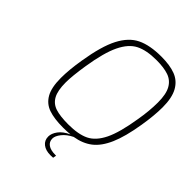

<svg xmlns="http://www.w3.org/2000/svg" viewBox="-254 -875 1194 1194"><g transform="rotate(45 343.0 -278.0)"><path d="M686 -521Q686 -449 670 -352Q650 -229 618 -156Q586 -83 539.5 -47Q493 -11 425 0Q384 20 361 49Q338 78 338 101Q338 129 360 144.5Q382 160 424 160H430L426 182Q418 183 403 183Q361 183 336 163.5Q311 144 311 110Q311 83 332.5 53.5Q354 24 400 3Q370 6 337 6Q259 6 210 -11Q161 -28 135 -73.5Q109 -119 109 -203Q109 -274 125 -371Q149 -520 190 -599Q231 -678 294 -708.5Q357 -739 458 -739Q533 -739 582.5 -720Q632 -701 659 -653Q686 -605 686 -521ZM644 -522Q644 -595 622 -634Q600 -673 558.5 -687.5Q517 -702 451 -702Q365 -702 312 -675.5Q259 -649 223.5 -575.5Q188 -502 166 -362Q150 -260 150 -204Q150 -133 170.5 -95.5Q191 -58 232.5 -44.5Q274 -31 346 -31Q434 -31 486 -56.5Q538 -82 572.5 -152.5Q607 -223 629 -361Q644 -448 644 -522Z"/></g></svg>

Font: Exo ExtraLight
Style: Italic
Weight: 275
Italic angle: -9°
Designer: Natanael Gama
Foundry: Natanael Gama
Version: Version 1.500; ttfautohint (v1.6)